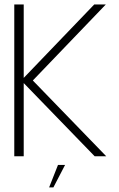

<svg xmlns="http://www.w3.org/2000/svg" viewBox="-20 -695 530 854"><path d="M43.5 0H85.5V-325.5L401 0H452.5L126 -337L450.5 -675H399L85.5 -348.5V-675H43.5ZM198.5 138.5H217.5L269.5 38.5H238Z"/></svg>

Font: Anybody UltraCondensed Thin ExtraLight
Style: Regular
Weight: 250
Version: Version 1.111